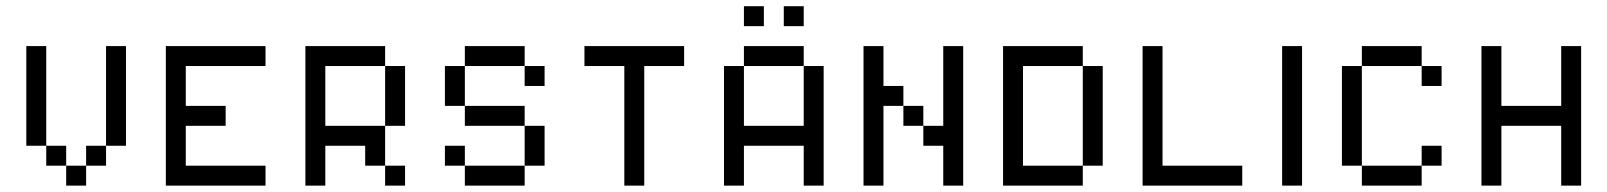

<svg xmlns="http://www.w3.org/2000/svg" viewBox="-20 -582 5040 602"><path d="M312.5 -437.5H375V-125H312.5ZM250 -125H312.5V-62.5H250ZM187.5 -62.5H250V0H187.5ZM125 -125H187.5V-62.5H125ZM62.5 -437.5H125V-125H62.5Z M500 -437.5H812.5V-375H562.5V-250H687.5V-187.5H562.5V-62.5H812.5V0H500Z M1187.5 -62.5H1250V0H1187.5ZM1187.5 -375H1250V-187.5H1187.5ZM937.5 -437.5H1187.5V-375H1000V-187.5H1187.5V-62.5H1125V-125H1000V0H937.5Z M1375 -375H1437.5V-250H1375ZM1625 -187.5H1687.5V-62.5H1625ZM1437.5 -62.5H1625V0H1437.5ZM1375 -125H1437.5V-62.5H1375ZM1437.5 -250H1625V-187.5H1437.5ZM1625 -375H1687.5V-312.5H1625ZM1437.5 -437.5H1625V-375H1437.5Z M1812.5 -437.5H2125V-375H2000V0H1937.5V-375H1812.5Z M2250 -375H2312.5V-187.5H2500V-375H2562.5V0H2500V-125H2312.5V0H2250ZM2312.5 -437.5H2500V-375H2312.5ZM2312.5 -562.5H2375V-500H2312.5ZM2437.5 -562.5H2500V-500H2437.5Z M2937.5 -437.5H3000V0H2937.5V-125H2875V-187.5H2937.5ZM2812.5 -250H2875V-187.5H2812.5ZM2687.5 -437.5H2750V-312.5H2812.5V-250H2750V0H2687.5Z M3375 -375H3437.5V-62.5H3375ZM3125 -437.5H3375V-375H3187.5V-62.5H3375V0H3125Z M3562.5 -437.5H3625V-62.5H3875V0H3562.5Z M4000 -437.5H4062.5V0H4000Z M4437.5 -125H4500V-62.5H4437.5ZM4250 -62.5H4437.5V0H4250ZM4187.5 -375H4250V-62.5H4187.5ZM4250 -437.5H4437.5V-375H4250ZM4437.5 -375H4500V-312.5H4437.5Z M4625 -437.5H4687.5V-250H4875V-437.5H4937.5V0H4875V-187.5H4687.5V0H4625Z"/></svg>

Font: Pixel Operator SC
Style: Regular
Weight: 400
Designer: Jayvee Enaguas (GrandChaos9000)
Foundry: The Grandoplex Project
Version: Version 1.4.1 (September 5, 2015)